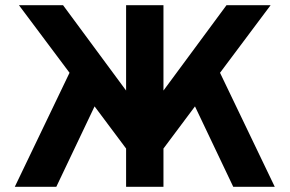

<svg xmlns="http://www.w3.org/2000/svg" viewBox="-20 -720 1116 740"><path d="M37 0 248 -439.5 53 -700H223L466 -371V-700H610V-371L853 -700H1023L828 -439.5L1039 0H879L731.5 -310L610 -147.5V0H466V-147.5L344.5 -310L197 0Z"/></svg>

Font: Overpass ExtraBold
Style: Regular
Weight: 800
Designer: Delve Withrington, Dave Bailey, Thomas Jockin
Foundry: Delve Fonts LLC
Version: Version 4.000; ttfautohint (v1.8.3)